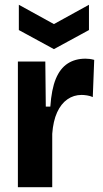

<svg xmlns="http://www.w3.org/2000/svg" viewBox="-20 -785 430 805"><path d="M55 0V-277V-527H170L172 -338H191Q196 -411 214 -454.5Q232 -498 263.5 -518.5Q295 -539 338 -539Q346 -539 355 -538Q364 -537 375 -534L369 -378Q358 -383 345 -385Q332 -387 322 -387Q289 -387 262.5 -368.5Q236 -350 219.5 -314Q203 -278 199 -224V0ZM59 -765 206 -684 353 -765V-659L206 -579L59 -659Z"/></svg>

Font: Bricolage Grotesque 24pt SemiCondensed
Style: Bold
Weight: 700
Width: 4
Designer: Mathieu Triay
Foundry: Atelier Triay
Version: Version 1.001;gftools[0.9.33.dev8+g029e19f]